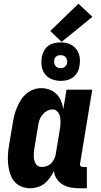

<svg xmlns="http://www.w3.org/2000/svg" viewBox="-20 -1000 540 1028"><path d="M143 8Q117 8 94 -1.5Q71 -11 56 -29.5Q41 -48 33.5 -72Q26 -96 23.5 -121Q21 -146 22.5 -172Q24 -198 29 -225L49 -345Q52 -365 57.5 -385.5Q63 -406 71.5 -426Q80 -446 92 -465Q104 -484 121 -498.5Q138 -513 159 -520.5Q180 -528 201 -528Q224 -528 245.5 -520Q267 -512 282.5 -496.5Q298 -481 306.5 -460Q315 -439 319 -416L336 -520H474L409 -126Q408 -122 408.5 -118Q409 -114 411.5 -111Q414 -108 417.5 -107Q421 -106 425 -106H445V8H406Q382 8 359 4Q336 0 316.5 -11.5Q297 -23 284 -42Q271 -61 269 -85Q260 -66 247.5 -48.5Q235 -31 219 -18Q203 -5 182.5 1.5Q162 8 143 8ZM204 -106Q217 -106 231 -111Q245 -116 255 -126.5Q265 -137 271 -150.5Q277 -164 279 -178L299 -298Q301 -310 302.5 -321.5Q304 -333 304 -345Q304 -357 302.5 -368.5Q301 -380 296.5 -390Q292 -400 282.5 -407Q273 -414 261 -414Q246 -414 231.5 -406Q217 -398 206.5 -385Q196 -372 191 -356.5Q186 -341 184 -326L164 -206Q162 -195 161.5 -184.5Q161 -174 161 -163.5Q161 -153 163.5 -143Q166 -133 170.5 -124.5Q175 -116 184 -111Q193 -106 204 -106ZM305 -567Q280 -567 257.5 -576Q235 -585 221 -603Q207 -621 203.5 -645.5Q200 -670 204 -695Q207 -712 215.5 -728Q224 -744 238.5 -754.5Q253 -765 270.5 -769Q288 -773 305 -773Q321 -773 337 -769.5Q353 -766 366 -757.5Q379 -749 388.5 -737Q398 -725 403 -709.5Q408 -694 408 -677.5Q408 -661 405 -645Q403 -628 394 -612Q385 -596 370.5 -585.5Q356 -575 339 -571Q322 -567 305 -567ZM305 -635Q310 -635 316 -636.5Q322 -638 326.5 -641.5Q331 -645 334.5 -650.5Q338 -656 339 -662Q341 -670 339 -678Q337 -686 332.5 -692.5Q328 -699 320 -702Q312 -705 304 -705Q298 -705 292.5 -703.5Q287 -702 282.5 -698.5Q278 -695 274.5 -689.5Q271 -684 270 -678Q269 -670 270.5 -662Q272 -654 276.5 -647.5Q281 -641 289 -638Q297 -635 305 -635ZM310 -776 249 -834 400 -980 475 -910Z"/></svg>

Font: Iosevka Term Curly Heavy
Style: Italic
Weight: 900
Italic angle: -9°
Designer: Belleve Invis
Foundry: Belleve Invis
Version: Version 32.3.0